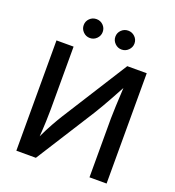

<svg xmlns="http://www.w3.org/2000/svg" viewBox="-163 -1064 1082 1190"><g transform="rotate(20 378.0 -468.5)"><path d="M675.8 0H563V-388.2Q563 -416.5 565.4 -470.2Q567.9 -523.9 571.3 -592.3Q544.9 -543.5 525.4 -508.1Q505.9 -472.7 489.3 -444.3Q472.7 -416 455.1 -387.2L209.5 0H80.6V-727.5H193.4V-313.5Q193.4 -282.2 191.7 -234.1Q189.9 -186 186 -133.3Q210.4 -185.5 233.4 -226.3Q256.3 -267.1 273.4 -294.4L547.4 -727.5H675.8ZM269.5 -812Q243.2 -812 224.9 -830.6Q206.5 -849.1 206.5 -874.5Q206.5 -900.4 224.9 -918.5Q243.2 -936.5 269.5 -936.5Q295.4 -936.5 313.7 -918.5Q332 -900.4 332 -874.5Q332 -849.1 313.7 -830.6Q295.4 -812 269.5 -812ZM478.5 -812Q452.6 -812 434.1 -830.6Q415.5 -849.1 415.5 -874.5Q415.5 -900.4 434.1 -918.5Q452.6 -936.5 478.5 -936.5Q504.4 -936.5 522.9 -918.5Q541.5 -900.4 541.5 -874.5Q541.5 -849.1 522.9 -830.6Q504.4 -812 478.5 -812Z"/></g></svg>

Font: Inter Medium
Style: Regular
Weight: 500
Designer: Rasmus Andersson
Foundry: rsms
Version: Version 4.001;git-9221beed3